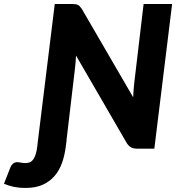

<svg xmlns="http://www.w3.org/2000/svg" viewBox="-157 -748 900 966"><path d="M709 -728 619.5 0H534.5Q515.5 0 503.5 -6Q491.5 -12 481.5 -27L225.5 -468.5Q224.5 -451 223.2 -433.8Q222 -416.5 220 -402L177.5 -41.5H178L174 -11Q168.5 34 154.8 72.2Q141 110.5 116.8 138.2Q92.5 166 57 181.8Q21.5 197.5 -27.5 197.5Q-46.5 197.5 -61.2 196Q-76 194.5 -88.8 191.8Q-101.5 189 -113.2 185.2Q-125 181.5 -137 176.5L-105 95Q-101 84.5 -95.2 78.8Q-89.5 73 -83 70.2Q-76.5 67.5 -69.5 67.8Q-62.5 68 -55.5 69.5Q-51 70.5 -43.8 71.5Q-36.5 72.5 -28 72.5Q-1.5 72.5 12 51.8Q25.5 31 30.5 -11L32 -25L33.5 -38L34 -41.5L118.5 -728H204Q214.5 -728 221.8 -727Q229 -726 234.5 -723.5Q240 -721 244.8 -715.8Q249.5 -710.5 255 -702.5L513 -258.5Q514 -277.5 515.2 -296.2Q516.5 -315 518.5 -331L565.5 -728Z"/></svg>

Font: Lato ExtraBold
Style: Italic
Weight: 800
Italic angle: -7°
Designer: Lukasz Dziedzic with Adam Twardoch and Botio Nikoltchev
Foundry: tyPoland Lukasz Dziedzic
Version: Version 2.015; 2015-08-06; http://www.latofonts.com/